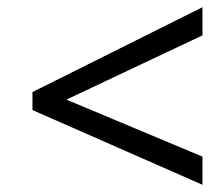

<svg xmlns="http://www.w3.org/2000/svg" viewBox="-20 -628 612 532"><path d="M70 -373 541 -608V-530L164 -352L541 -194V-116L70 -323Z"/></svg>

Font: BC Sans
Style: Italic
Weight: 400
Italic angle: -12°
Designer: Monotype Design Team
Designer: Province of B.C.
Foundry: Monotype Imaging Inc.
Version: Version 2.000;GOOG;noto-source:20170915:90ef993387c0